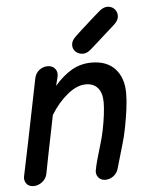

<svg xmlns="http://www.w3.org/2000/svg" viewBox="-54 -817 666 861"><g transform="rotate(-5 279.0 -386.0)"><path d="M63 0Q83 0 101 -13.5Q119 -27 124 -50L140 -132L176 -310Q209 -364 252 -399Q295 -434 335 -434Q370 -434 389 -411.5Q408 -389 408 -347Q408 -324 404 -291.5Q400 -259 393 -224.5Q386 -190 377 -161Q352 -79 347 -50Q342 -31 353 -15.5Q364 0 386 0Q405 0 421.5 -12Q438 -24 444 -44Q469 -132 476 -154Q485 -184 493 -224Q501 -264 506.5 -305Q512 -346 512 -379Q512 -448 475 -488.5Q438 -529 369 -529Q321 -529 281 -506.5Q241 -484 202 -439L212 -479Q217 -499 205.5 -514.5Q194 -530 171 -530Q151 -530 134 -517Q117 -504 112 -481Q41 -128 24 -50Q19 -31 29.5 -15.5Q40 0 63 0ZM371 -588Q404 -617 416 -628Q428 -639 447 -656Q465 -672 484 -689Q504 -707 505 -725.5Q506 -744 495 -757Q484 -770 466 -772Q448 -774 428 -759L397 -732Q391 -727 379.5 -716.5Q368 -706 356.5 -695.5Q345 -685 340 -681L309 -652Q290 -634 289.5 -615.5Q289 -597 301.5 -585Q314 -573 333 -572Q352 -571 371 -588Z"/></g></svg>

Font: Balsamiq Sans
Style: Italic
Weight: 400
Italic angle: -12°
Designer: Michael Angeles
Foundry: Balsamiq SRL
Version: Version 1.020; ttfautohint (v1.8.4.7-5d5b);gftools[0.9.26]